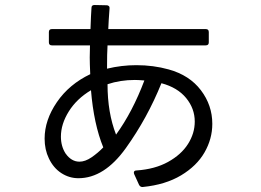

<svg xmlns="http://www.w3.org/2000/svg" viewBox="-20 -692 1040 766"><path d="M187 -576H341Q343 -634 345 -661Q345 -672 357 -672L406 -671Q411 -671 414.5 -667.5Q418 -664 417 -658Q413 -605 412 -576H801Q813 -576 813 -564V-523Q813 -511 801 -511H409Q407 -480 407 -418Q465 -432 524 -432Q592 -432 653 -415Q736 -392 781.5 -332Q827 -272 827 -198Q827 -138 796 -84Q765 -30 702.5 7.5Q640 45 550 54H547Q540 54 535 46L515 2Q514 0 514 -3Q514 -12 525 -12Q598 -17 650.5 -46Q703 -75 730 -117.5Q757 -160 757 -207Q757 -259 722.5 -301Q688 -343 624 -360Q568 -221 482 -101Q396 19 293 19Q256 19 224.5 -1.5Q193 -22 175 -60Q158 -95 158 -139Q158 -213 207 -284.5Q256 -356 340 -396Q338 -440 338 -463L339 -511H187Q175 -511 175 -523V-564Q175 -576 187 -576ZM556 -371Q530 -373 518 -373Q460 -373 409 -356Q409 -242 443 -155Q509 -246 556 -371ZM297 -47Q320 -47 345.5 -64.5Q371 -82 392 -104Q354 -197 343 -332Q286 -298 254.5 -247.5Q223 -197 223 -147Q223 -108 242 -79Q265 -47 297 -47Z"/></svg>

Font: LINE Seed JP_TTF Regular
Style: Regular
Weight: 400
Designer: LINE & Fontrix & Fontworks
Version: Version 1.002